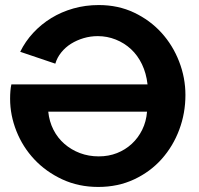

<svg xmlns="http://www.w3.org/2000/svg" viewBox="-20 -735 786 760"><path d="M369 5Q291 5 226.5 -25Q162 -55 116 -104Q70 -153 45 -216Q20 -279 20 -344Q20 -378 25 -401H564Q559 -445 542 -480.5Q525 -516 498.5 -540.5Q472 -565 438 -578.5Q404 -592 367 -592Q338 -592 311 -584Q284 -576 261.5 -562Q239 -548 222.5 -527.5Q206 -507 199 -483L60 -530Q80 -571 111.5 -605Q143 -639 183 -663.5Q223 -688 270.5 -701.5Q318 -715 371 -715Q448 -715 511 -685Q574 -655 619 -605.5Q664 -556 689 -491.5Q714 -427 714 -359Q714 -287 689.5 -221.5Q665 -156 620 -105.5Q575 -55 511 -25Q447 5 369 5ZM371 -116Q410 -116 443 -129Q476 -142 501.5 -165.5Q527 -189 543 -221.5Q559 -254 562 -293H171Q175 -254 191.5 -221.5Q208 -189 235 -165.5Q262 -142 296.5 -129Q331 -116 371 -116Z"/></svg>

Font: Oxford Sans
Style: Bold
Weight: 700
Designer: Matt McInerney, Pablo Impallari, Rodrigo Fuenzalida
Foundry: Matt McInerney, Pablo Impallari, Rodrigo Fuenzalida
Version: Version 3.000g; ttfautohint (v1.5) -l 8 -r 28 -G 28 -x 14 -D